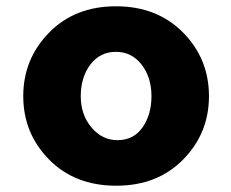

<svg xmlns="http://www.w3.org/2000/svg" viewBox="-20 -645 735 611"><path d="M350 -54Q218 -54 136 -137.5Q54 -221 54 -339Q54 -457 136 -541Q218 -625 349 -625Q480 -625 562.5 -541.5Q645 -458 645 -339Q645 -221 563 -137.5Q481 -54 350 -54ZM237 -339Q237 -280 271 -239.5Q305 -199 354 -199Q405 -199 433.5 -239.5Q462 -280 462 -339Q462 -399 430.5 -439.5Q399 -480 349 -480Q298 -480 267.5 -439.5Q237 -399 237 -339Z"/></svg>

Font: Palanquin Dark
Style: Bold
Weight: 700
Designer: Pria Ravichandran
Version: Version 1.000